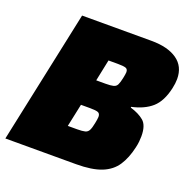

<svg xmlns="http://www.w3.org/2000/svg" viewBox="-128 -810 930 932"><g transform="rotate(20 337.5 -344.0)"><path d="M-5 0 141 -688H499Q584 -688 632 -654.5Q680 -621 680 -556Q680 -534 674 -507Q658 -435 619.5 -401Q581 -367 516 -353V-349Q560 -336 586 -314Q612 -292 612 -236Q612 -223 610.5 -208Q609 -193 605 -176Q592 -118 566 -78.5Q540 -39 491 -19.5Q442 0 360 0ZM313 -416H361Q388 -416 401.5 -419.5Q415 -423 421 -435Q427 -447 432 -471Q434 -482 435.5 -489.5Q437 -497 437 -503Q437 -519 425 -523Q413 -527 384 -527H336ZM259 -161H307Q334 -161 347.5 -164.5Q361 -168 367.5 -180.5Q374 -193 379 -219Q381 -230 382.5 -238.5Q384 -247 384 -253Q384 -270 372.5 -274.5Q361 -279 332 -279H284Z"/></g></svg>

Font: Saira Black
Style: Italic
Weight: 900
Italic angle: -12°
Designer: Hector Gatti with collaboration of the Omnibus-Type team
Foundry: Omnibus-Type
Version: Version 1.100; ttfautohint (v1.8.3)